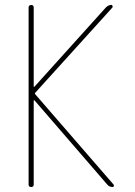

<svg xmlns="http://www.w3.org/2000/svg" viewBox="-20 -750 540 770"><path d="M94.7 -9.8V-719.7Q94.7 -729.5 105 -730Q115.2 -730.5 115.2 -719.7V-402.3Q115.2 -401.4 116.2 -401.4L118.2 -402.3L404.3 -719.7Q414.1 -729.5 425.8 -730.5Q429.7 -730.5 431.2 -726.6Q432.6 -722.7 430.7 -719.7L122.1 -378.9Q118.2 -375 122.1 -371.1L435.5 -9.8Q437.5 -6.8 436.5 -3.4Q435.5 0 431.6 0Q418 0 410.2 -9.8L118.2 -347.7H116.2Q115.2 -347.7 115.2 -346.7V-9.8Q115.2 0 105 0Q94.7 0 94.7 -9.8Z"/></svg>

Font: Rounded-L Mgen+ 2m thin
Style: Regular
Weight: 100
Designer: [Source Han Sans]
Ryoko NISHIZUKA  (kana & ideographs); Paul D. Hunt (Latin, Greek & Cyrillic); Wenlong ZHANG  (bopomofo
Version: Version 1.059.20150602